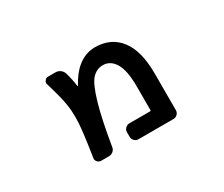

<svg xmlns="http://www.w3.org/2000/svg" viewBox="-95 -800 1191 1022"><g transform="rotate(-30 500.0 -289.0)"><path d="M508.8 -18.6Q494.1 -18.6 483.9 -28.8Q473.6 -39.1 473.6 -53.7V-82Q473.6 -95.7 483.9 -106Q494.1 -116.2 508.8 -116.2H636.7Q640.6 -116.2 640.6 -121.1V-268.6Q640.6 -364.3 613.3 -410.2Q585.9 -455.1 540 -455.1Q502 -455.1 473.6 -424.8Q445.3 -393.6 418 -298.8Q392.6 -211.9 366.2 -52.7Q364.3 -38.1 353 -28.3Q341.8 -18.6 326.2 -18.6H279.3Q265.6 -18.6 256.3 -29.3Q247.1 -40 250 -52.7Q272.5 -199.2 275.4 -254.9Q276.4 -272.5 276.4 -290Q276.4 -331.1 270.5 -367.2Q263.7 -413.1 233.4 -514.6Q231.4 -518.6 231.4 -522.5Q231.4 -530.3 237.3 -537.1Q244.1 -547.9 257.8 -547.9H303.7Q319.3 -547.9 332 -538.6Q344.7 -529.3 349.6 -514.6Q362.3 -471.7 368.2 -426.8Q368.2 -425.8 369.1 -425.3Q370.1 -424.8 371.1 -425.8Q404.3 -487.3 443.4 -518.6Q492.2 -558.6 551.8 -558.6Q649.4 -558.6 704.1 -487.3Q757.8 -417 757.8 -278.3V-53.7Q757.8 -39.1 747.6 -28.8Q737.3 -18.6 722.7 -18.6Z"/></g></svg>

Font: Rounded-L Mgen+ 1m medium
Style: Regular
Weight: 500
Designer: [Source Han Sans]
Ryoko NISHIZUKA  (kana & ideographs); Paul D. Hunt (Latin, Greek & Cyrillic); Wenlong ZHANG  (bopomofo
Version: Version 1.059.20150602